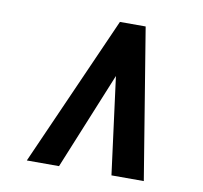

<svg xmlns="http://www.w3.org/2000/svg" viewBox="-66 -819 726 687"><g transform="rotate(10 297.0 -475.0)"><path d="M74 -202 316 -748H409.5L499 -202H381.5L335.5 -555L191 -202Z"/></g></svg>

Font: Merriweather 24pt SemiCondensed Black
Style: Italic
Weight: 900
Width: 4
Italic angle: -7.8°
Designer: Eben Sorkin
Foundry: Eben Sorkin
Version: Version 2.101